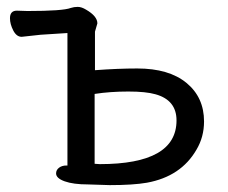

<svg xmlns="http://www.w3.org/2000/svg" viewBox="-20 -516 663 558"><path d="M270 -39Q493 -39 493 -166Q493 -225 432 -242Q404 -250 353 -250Q300 -250 255 -243V-40ZM299 22 236 20Q193 20 168 11Q143 2 143 -12Q143 -22 151.5 -28.5Q160 -35 173 -35H176V-420L98 -415L43 -409Q28 -409 18.5 -427.5Q9 -446 9 -463Q9 -485 29 -485L60 -484Q163 -484 186 -493Q195 -496 206 -496Q217 -496 230 -488Q263 -469 263 -448L256 -424V-312Q323 -317 379 -317Q471 -317 522 -275Q573 -233 573 -163Q573 -118 551 -81Q506 -3 407 15Q367 22 299 22Z"/></svg>

Font: LXGW WenKai Medium
Style: Regular
Weight: 500
Designer: LXGW / Fontworks Inc.
Foundry: LXGW / Fontworks Inc.
Version: Version 1.501; October 10, 2024